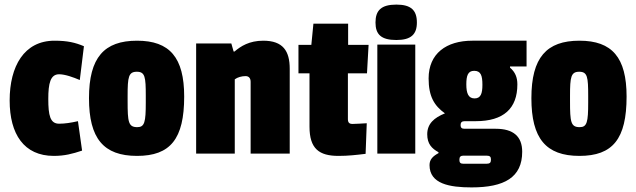

<svg xmlns="http://www.w3.org/2000/svg" viewBox="-20 -668 2767 835"><path d="M190 -238C190 -305 199 -345 237 -345C263 -345 299 -332 327 -320L345 -467C307 -483 273 -491 217 -491C85 -491 22 -380 22 -231C22 -85 84 10 214 10C261 10 295 1 337 -13L319 -141C288 -134 262 -130 237 -130C198 -130 190 -166 190 -238Z M576 -491C433 -491 367 -418 367 -241C367 -66 430 10 576 10C721 10 781 -64 781 -248C781 -418 718 -491 576 -491ZM575 -356C611 -356 614 -333 614 -251V-222C614 -137 609 -115 577 -115C538 -115 535 -138 535 -228V-252C535 -333 539 -356 575 -356Z M1125 -491C1064 -491 1027 -467 1000 -444H996L986 -479H833V0H1001V-323C1013 -332 1031 -337 1048 -337C1063 -337 1070 -327 1070 -312V0H1240V-369C1240 -446 1211 -491 1125 -491Z M1452 10C1494 10 1529 6 1570 1L1575 -132C1555 -131 1527 -129 1513 -129C1499 -129 1493 -135 1493 -150V-349H1576L1583 -473H1494V-565H1343L1334 -473H1278V-349H1326V-117C1326 -21 1368 10 1452 10Z M1786 0V-474H1621V0ZM1613 -570C1613 -518 1638 -494 1704 -494C1768 -494 1793 -519 1793 -570C1793 -623 1768 -648 1704 -648C1638 -648 1613 -623 1613 -570Z M1994 44C1983 44 1978 39 1978 29V25C1978 15 1983 9 1994 9H2097C2110 9 2115 14 2115 24V28C2115 39 2110 44 2097 44ZM2034 -491C1921 -491 1844 -435 1844 -327C1844 -248 1869 -208 1915 -175C1868 -156 1838 -130 1838 -84C1838 -42 1858 -22 1887 -6V-2C1863 11 1848 25 1848 50C1848 132 1936 147 2031 147C2173 147 2251 104 2251 -8C2251 -75 2212 -108 2136 -108H2000C1988 -108 1983 -113 1983 -124C1983 -136 1989 -141 2001 -141H2049C2170 -141 2230 -196 2230 -301C2230 -331 2221 -354 2198 -374V-379H2270V-491ZM2042 -360C2071 -360 2078 -340 2078 -299C2078 -262 2071 -240 2044 -240C2017 -240 2008 -262 2008 -301C2008 -339 2015 -360 2042 -360Z M2500 -491C2357 -491 2291 -418 2291 -241C2291 -66 2354 10 2500 10C2645 10 2705 -64 2705 -248C2705 -418 2642 -491 2500 -491ZM2499 -356C2535 -356 2538 -333 2538 -251V-222C2538 -137 2533 -115 2501 -115C2462 -115 2459 -138 2459 -228V-252C2459 -333 2463 -356 2499 -356Z"/></svg>

Font: Passion One
Style: Regular
Weight: 400
Designer: Alejandro Lo Celso
Foundry: Fontstage
Version: Version 1.001